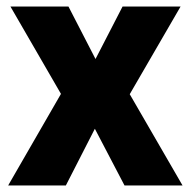

<svg xmlns="http://www.w3.org/2000/svg" viewBox="-20 -569 585 589"><path d="M167 -281 5 0H182L271 -174L362 0H540L378 -280L534 -549H356L273 -388L190 -549H12Z"/></svg>

Font: Noto Sans Gujarati UI SemiCondensed ExtraBold
Style: Regular
Weight: 800
Width: 4
Designer: Jelle Bosma - Monotype Design Team, Universal Thirst
Foundry: Monotype Imaging Inc.
Version: Version 2.106